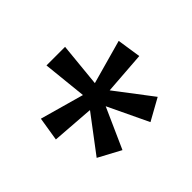

<svg xmlns="http://www.w3.org/2000/svg" viewBox="-107 -954 752 752"><g transform="rotate(-45 269.5 -577.5)"><path d="M320 -800 302 -617 485 -668 500 -569 323 -556 438 -405 348 -355 268 -523 193 -355 100 -405 214 -556 38 -569 54 -668 236 -617 217 -800Z"/></g></svg>

Font: Noto Sans Tamil SemiCondensed Medium
Style: Regular
Weight: 500
Width: 4
Designer: Jelle Bosma - Monotype Design Team
Foundry: Monotype Imaging Inc.
Version: Version 2.004; ttfautohint (v1.8.4.7-5d5b)